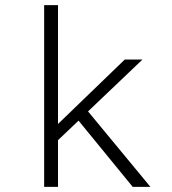

<svg xmlns="http://www.w3.org/2000/svg" viewBox="-20 -728 672 748"><path d="M152 0V-708H206V-245L466 -496H535L323 -294L566 0H497L286 -258L206 -182V0Z"/></svg>

Font: Atkinson Hyperlegible Mono ExtraLight
Style: Regular
Weight: 200
Monospace: yes
Designer: Elliott Scott, Megan Eiswerth, Linus Boman, Theodore Petrosky, Letters from Sweden
Foundry: Applied Design Works, Letters from Sweden
Version: Version 2.001